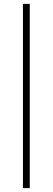

<svg xmlns="http://www.w3.org/2000/svg" viewBox="-20 -841 271 987"><path d="M98 -821H133V126H98Z"/></svg>

Font: Montserrat arm2 ExtraLight
Style: Regular
Weight: 275
Designer: Julieta Ulanovsky
Foundry: Julieta Ulanovsky
Version: Version 6.000